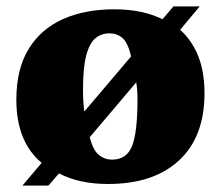

<svg xmlns="http://www.w3.org/2000/svg" viewBox="-20 -560 689 599"><path d="M50 19 110 -52Q71 -84 51 -133.5Q31 -183 31 -249Q31 -345 69.5 -407.5Q108 -470 176.5 -500.5Q245 -531 337 -531Q424 -531 487 -500L521 -540H603L542 -467Q578 -435 598 -386Q618 -337 618 -269Q618 -133 538.5 -59.5Q459 14 317 14Q227 14 164 -19L131 19ZM243 -212 389 -384Q379 -427 362 -441.5Q345 -456 322 -456Q296 -456 277.5 -440.5Q259 -425 249 -387Q239 -349 239 -281Q239 -241 243 -212ZM330 -62Q375 -62 392 -104.5Q409 -147 409 -251Q409 -281 405 -303L260 -132Q270 -92 288 -77Q306 -62 330 -62Z"/></svg>

Font: Literata 36pt ExtraBold
Style: Regular
Weight: 800
Designer: Latin by Veronika Burian and Jose Scaglione. Greek by Irene Vlachou. Cyrillic by Vera Evstafieva.
Foundry: TypeTogether
Version: Version 3.002